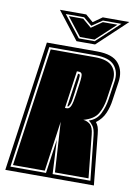

<svg xmlns="http://www.w3.org/2000/svg" viewBox="-111 -801 608 856"><g transform="rotate(10 193.5 -372.5)"><path d="M-26 0 58 -591H285Q356 -591 383.5 -557.5Q411 -524 403 -472L391 -390Q387 -358 374.5 -329Q362 -300 335 -280Q342 -271 346 -260.5Q350 -250 352 -229L375 0ZM-6 -18H155L177 -172L185 -18H356L335 -218Q332 -247 322.5 -260.5Q313 -274 302 -281Q337 -292 352.5 -323.5Q368 -355 373 -390L385 -472Q392 -516 368 -544.5Q344 -573 282 -573H72ZM4 -27 80 -564H281Q338 -564 360.5 -538.5Q383 -513 377 -472L365 -390Q359 -350 342 -321.5Q325 -293 278 -280Q297 -278 310 -266Q323 -254 326 -222L346 -27H194L180 -254L148 -27ZM188 -318H197Q208 -318 214.5 -333Q221 -348 226 -385L233 -435Q238 -470 235 -479Q232 -488 221 -488H212ZM197 -327 219 -478H223Q228 -478 228 -468.5Q228 -459 223 -424L218 -385Q214 -349 208.5 -338Q203 -327 201 -327ZM404 -745 271 -620H187L90 -745H209L243 -716L284 -745ZM371 -731H287L240 -699L202 -731H119L195 -634H267ZM354 -724 265 -641H199L134 -724H199L239 -690L288 -724Z"/></g></svg>

Font: Alumni Sans Collegiate One SC
Style: Italic
Weight: 400
Italic angle: -8°
Designer: Robert E. Leuschke
Foundry: Robert E. Leuschke
Version: Version 1.100